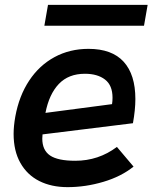

<svg xmlns="http://www.w3.org/2000/svg" viewBox="-20 -760 640 790"><path d="M36 -209Q36 -241 43 -280.5Q58.5 -365.5 100 -428.2Q141.5 -491 204.2 -525Q267 -559 344 -559Q440.5 -559 488.8 -506Q537 -453 537 -352.5Q537 -308.5 527 -253L155 -207Q154 -195 154 -189.5Q154 -142 186 -120.2Q218 -98.5 289.5 -98.5Q385.5 -98.5 461 -155.5L529.5 -74.5Q478.5 -33.5 405.2 -11.8Q332 10 258 10Q191.5 10 141.5 -15.2Q91.5 -40.5 63.8 -89.8Q36 -139 36 -209ZM443 -358Q443 -409 412 -432.8Q381 -456.5 329.5 -456.5Q262 -456.5 222 -414.5Q182 -372.5 167 -295.5L441 -331.5Q443 -344 443 -358ZM177.5 -740H587.5L572.5 -654H162.5Z"/></svg>

Font: JuliaMono
Style: Bold Italic
Weight: 700
Italic angle: -9°
Monospace: yes
Designer: cormullion
Foundry: corm
Version: Version 0.057; ttfautohint (v1.8.4)